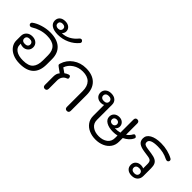

<svg xmlns="http://www.w3.org/2000/svg" viewBox="75 -1709 2594 2594"><g transform="rotate(45 1372.0 -412.0)"><path d="M80 -180V-268Q80 -315 112 -345Q144 -375 195 -375Q246 -375 277 -347.5Q308 -320 308 -277Q308 -235 279 -207.5Q250 -180 206 -180Q192 -180 177.5 -184Q163 -188 154 -195V-169Q154 -118 201 -85.5Q248 -53 335 -53Q440 -53 482.5 -101.5Q525 -150 525 -246V-343Q525 -432 476.5 -476.5Q428 -521 328 -521Q267 -521 210 -503.5Q153 -486 106 -456Q93 -448 82 -448Q68 -448 58 -460Q51 -468 51 -479Q51 -495 64 -504Q108 -538 181.5 -561Q255 -584 328 -584Q459 -584 529.5 -521.5Q600 -459 600 -343V-244Q600 10 335 10Q256 10 198 -16.5Q140 -43 110 -86.5Q80 -130 80 -180ZM253 -277Q253 -299 237.5 -312Q222 -325 194 -325Q166 -325 151 -312Q136 -299 136 -277Q136 -254 151 -241.5Q166 -229 194 -229Q222 -229 237.5 -241.5Q253 -254 253 -277Z M257 -740Q257 -784 286.5 -809Q316 -834 366 -834Q413 -834 442.5 -809.5Q472 -785 472 -743Q472 -729 465 -713.5Q458 -698 446 -687V-686Q507 -686 564 -717Q621 -748 663 -801Q675 -816 690 -816Q698 -816 707 -810Q721 -800 721 -785Q721 -775 714 -766Q662 -703 584.5 -667.5Q507 -632 421 -632Q344 -632 300.5 -660.5Q257 -689 257 -740ZM418 -739Q418 -760 404 -772Q390 -784 365 -784Q339 -784 325 -772Q311 -760 311 -739Q311 -718 325.5 -705.5Q340 -693 365 -693Q390 -693 404 -706Q418 -719 418 -739Z M778 -30V-190Q778 -217 784.5 -239.5Q791 -262 809 -282L738 -333Q726 -341 721 -347.5Q716 -354 716 -361Q716 -368 719 -377Q747 -470 827 -527Q907 -584 1013 -584Q1138 -584 1205.5 -518Q1273 -452 1273 -330V-30Q1273 -11 1263.5 -0.5Q1254 10 1236 10Q1218 10 1208 -0.5Q1198 -11 1198 -30V-332Q1198 -425 1151 -473Q1104 -521 1013 -521Q933 -521 870.5 -480Q808 -439 786 -373L852 -327Q862 -335 877.5 -343.5Q893 -352 906 -356Q911 -358 919 -358Q935 -358 941 -339Q944 -330 944 -324Q944 -308 926 -302Q891 -290 871.5 -260Q852 -230 852 -190V-30Q852 -11 842.5 -0.5Q833 10 815 10Q797 10 787.5 -0.5Q778 -11 778 -30Z M2148 -387Q2148 -382 2144 -372Q2129 -340 2099 -312.5Q2069 -285 2029 -266V-196Q2029 -133 1996.5 -86.5Q1964 -40 1907.5 -15Q1851 10 1782 10Q1713 10 1656.5 -15Q1600 -40 1567.5 -86.5Q1535 -133 1535 -196V-404Q1527 -399 1513 -395.5Q1499 -392 1485 -392Q1438 -392 1409.5 -418Q1381 -444 1381 -486Q1381 -530 1412.5 -557Q1444 -584 1494 -584Q1547 -584 1578 -556.5Q1609 -529 1609 -483V-193Q1609 -126 1658 -89.5Q1707 -53 1782 -53Q1857 -53 1906 -89.5Q1955 -126 1955 -193V-240Q1916 -231 1876 -231Q1796 -231 1745.5 -260.5Q1695 -290 1695 -342Q1695 -383 1723 -409Q1751 -435 1797 -435Q1839 -435 1866 -410Q1893 -385 1893 -346Q1893 -329 1884 -312Q1875 -295 1861 -287V-285Q1907 -282 1955 -295V-544Q1955 -563 1964.5 -573.5Q1974 -584 1991 -584Q2009 -584 2019 -573.5Q2029 -563 2029 -544V-329Q2072 -358 2093 -399Q2101 -415 2116 -415Q2122 -415 2132 -410Q2148 -401 2148 -387ZM1554 -486Q1554 -508 1538.5 -521.5Q1523 -535 1495 -535Q1467 -535 1451.5 -521.5Q1436 -508 1436 -486Q1436 -464 1451.5 -451Q1467 -438 1495 -438Q1523 -438 1538.5 -451Q1554 -464 1554 -486ZM1844 -342Q1844 -362 1831 -374Q1818 -386 1796 -386Q1774 -386 1760.5 -374Q1747 -362 1747 -342Q1747 -322 1760.5 -309.5Q1774 -297 1796 -297Q1818 -297 1831 -310Q1844 -323 1844 -342Z M2361 -87Q2361 -130 2390 -156Q2419 -182 2465 -182Q2479 -182 2493 -178.5Q2507 -175 2514 -170V-252Q2514 -292 2499.5 -308.5Q2485 -325 2443 -331L2368 -342Q2295 -352 2259.5 -378Q2224 -404 2224 -456Q2224 -516 2284 -550Q2344 -584 2445 -584Q2511 -584 2571.5 -569Q2632 -554 2680 -527Q2696 -518 2696 -501Q2696 -490 2690 -482Q2681 -470 2666 -470Q2656 -470 2640 -477Q2594 -500 2548 -510.5Q2502 -521 2445 -521Q2296 -521 2296 -456Q2296 -429 2314.5 -418Q2333 -407 2371 -402L2448 -391Q2503 -383 2533 -367Q2563 -351 2576 -322.5Q2589 -294 2589 -247V-100Q2589 -50 2558 -20Q2527 10 2473 10Q2422 10 2391.5 -16Q2361 -42 2361 -87ZM2533 -88Q2533 -110 2518 -123Q2503 -136 2475 -136Q2447 -136 2431.5 -123Q2416 -110 2416 -88Q2416 -66 2431.5 -52.5Q2447 -39 2475 -39Q2503 -39 2518 -52.5Q2533 -66 2533 -88Z"/></g></svg>

Font: Kodchasan
Style: Regular
Weight: 400
Version: Version 1.000; ttfautohint (v1.6)